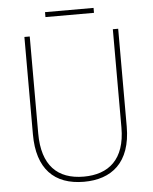

<svg xmlns="http://www.w3.org/2000/svg" viewBox="-57 -872 743 930"><g transform="rotate(-5 314.5 -407.5)"><path d="M433 -825H197V-801H433ZM543 -239V-714H517V-236C517 -81 436 -15 315 -15C187 -15 113 -87 113 -243V-714H87V-240C87 -73 169 10 314 10C447 10 543 -62 543 -239Z"/></g></svg>

Font: Noto Sans Gujarati UI SemiCondensed Thin
Style: Regular
Weight: 100
Width: 4
Designer: Jelle Bosma - Monotype Design Team, Universal Thirst
Foundry: Monotype Imaging Inc.
Version: Version 2.106